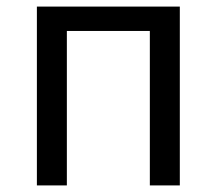

<svg xmlns="http://www.w3.org/2000/svg" viewBox="-20 -563 658 583"><path d="M92 0H183V-469H435V0H526V-543H92Z"/></svg>

Font: Squished Noto Sans CJK JP Regular
Style: Regular
Weight: 400
Designer: Ryoko NISHIZUKA (kana & ideographs); Paul D. Hunt (Latin, Greek & Cyrillic); Wenlong ZHANG (bopomofo); Sandoll Communica
Foundry: Adobe Systems Incorporated
Version: Version 1.004;PS 1.004;hotconv 1.0.82;makeotf.lib2.5.63406